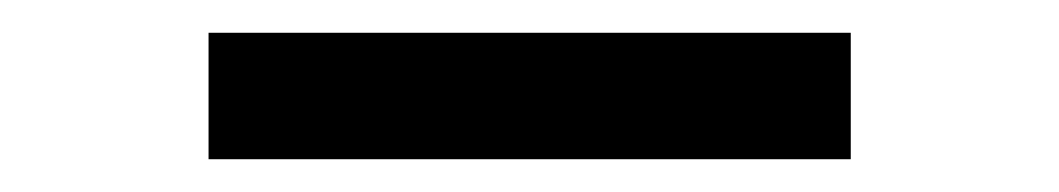

<svg xmlns="http://www.w3.org/2000/svg" viewBox="-20 -368 640 116"><path d="M106 -271.8H494V-348.2H106Z"/></svg>

Font: CommitMonoV142 ExtLt
Style: Regular
Weight: 200
Monospace: yes
Designer: Eigil Nikolajsen
Foundry: Eigil Nikolajsen
Version: Version 1.142